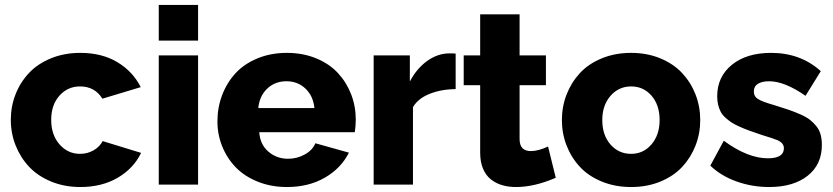

<svg xmlns="http://www.w3.org/2000/svg" viewBox="-20 -750 3385 780"><path d="M306.2 9.8Q241.7 9.8 187.7 -12.5Q133.8 -34.7 98.4 -72.3Q63 -109.9 43.5 -159.2Q23.9 -208.5 23.9 -263.2Q23.9 -317.9 43.2 -366.9Q62.5 -416 97.9 -453.6Q133.3 -491.2 187.3 -513.2Q241.2 -535.2 306.2 -535.2Q393.6 -535.2 456.5 -497.6Q519.5 -460 551.8 -396L396 -349.1Q365.2 -398.9 305.2 -398.9Q254.9 -398.9 221.4 -361.3Q188 -323.7 188 -263.2Q188 -202.1 221.7 -163.6Q255.4 -125 305.2 -125Q335 -125 359.9 -139.2Q384.8 -153.3 397 -176.8L553.2 -128.9Q522.9 -65.9 458.5 -28.1Q394 9.8 306.2 9.8Z M625 -585V-730H784.7V-585ZM625 0V-524.9H784.7V0Z M1145.5 9.8Q1081.1 9.8 1027.1 -12Q973.1 -33.7 937.7 -70.3Q902.3 -106.9 882.8 -155.3Q863.3 -203.6 863.3 -256.8Q863.3 -313.5 882.6 -364Q901.9 -414.6 937 -452.6Q972.2 -490.7 1026.1 -512.9Q1080.1 -535.2 1145.5 -535.2Q1210.9 -535.2 1264.6 -512.9Q1318.4 -490.7 1353 -453.1Q1387.7 -415.5 1406.5 -366.9Q1425.3 -318.4 1425.3 -264.2Q1425.3 -239.3 1421.4 -212.9H1033.2Q1036.6 -162.6 1070.6 -133.8Q1104.5 -105 1150.4 -105Q1186.5 -105 1218.3 -122.6Q1250 -140.1 1261.2 -168L1397.5 -129.9Q1365.7 -66.4 1299.8 -28.3Q1233.9 9.8 1145.5 9.8ZM1029.3 -311H1257.3Q1252.4 -360.4 1220.9 -390.1Q1189.5 -419.9 1143.6 -419.9Q1097.2 -419.9 1065.7 -390.1Q1034.2 -360.4 1029.3 -311Z M1831.1 -388.2Q1771 -387.2 1724.6 -368.4Q1678.2 -349.6 1657.7 -314.9V0H1498V-524.9H1645V-418.9Q1672.4 -471.2 1714.8 -502Q1757.3 -532.7 1804.7 -533.2Q1825.2 -533.2 1831.1 -532.2Z M2237.8 -27.8Q2150.9 9.8 2076.7 9.8Q2045.4 9.8 2019.8 2.2Q1994.1 -5.4 1973.9 -21.5Q1953.6 -37.6 1942.1 -65.2Q1930.7 -92.8 1930.7 -129.9V-403.8H1863.8V-524.9H1930.7V-691.9H2090.8V-524.9H2197.8V-403.8H2090.8V-185.1Q2090.8 -136.2 2136.7 -136.2Q2166.5 -136.2 2206.5 -154.8Z M2262.7 -262.2Q2262.7 -316.9 2281.7 -366Q2300.8 -415 2335.7 -452.9Q2370.6 -490.7 2424.6 -512.9Q2478.5 -535.2 2543.9 -535.2Q2608.9 -535.2 2662.6 -512.9Q2716.3 -490.7 2751.5 -452.9Q2786.6 -415 2805.7 -366Q2824.7 -316.9 2824.7 -262.2Q2824.7 -208 2805.7 -158.9Q2786.6 -109.9 2751.7 -72.3Q2716.8 -34.7 2663.1 -12.5Q2609.4 9.8 2543.9 9.8Q2478.5 9.8 2424.6 -12.5Q2370.6 -34.7 2335.7 -72.3Q2300.8 -109.9 2281.7 -158.9Q2262.7 -208 2262.7 -262.2ZM2543.9 -125Q2593.8 -125 2626.7 -163.6Q2659.7 -202.1 2659.7 -262.2Q2659.7 -323.2 2627 -361.1Q2594.2 -398.9 2543.9 -398.9Q2493.7 -398.9 2460.2 -360.6Q2426.8 -322.3 2426.8 -262.2Q2426.8 -201.2 2460 -163.1Q2493.2 -125 2543.9 -125Z M3104.5 9.8Q3035.6 9.8 2972.4 -12.7Q2909.2 -35.2 2865.7 -77.1L2920.4 -178.2Q3017.6 -106.9 3099.6 -106.9Q3164.6 -106.9 3164.6 -147.9Q3164.6 -168.5 3139.2 -180.2Q3126.5 -186 3073.7 -202.1Q3044.9 -211.9 3025.6 -218.8Q3006.3 -225.6 2985.6 -234.9Q2964.8 -244.1 2952.1 -252.4Q2939.5 -260.7 2927 -272Q2914.6 -283.2 2908 -295.7Q2901.4 -308.1 2897.5 -324Q2893.6 -339.8 2893.6 -358.9Q2893.6 -438 2953.1 -486.6Q3012.7 -535.2 3112.8 -535.2Q3232.4 -535.2 3314.5 -460.9L3252.4 -360.8Q3167.5 -419.9 3104.5 -419.9Q3076.2 -419.9 3059.3 -409.7Q3042.5 -399.4 3042.5 -377.9Q3042.5 -357.9 3060.1 -347.2Q3077.6 -336.4 3124.5 -323.2Q3160.6 -312 3184.1 -304Q3207.5 -295.9 3231.9 -285.2Q3256.3 -274.4 3270.5 -263.2Q3284.7 -252 3296.6 -237.1Q3308.6 -222.2 3313.7 -203.4Q3318.8 -184.6 3318.8 -161.1Q3318.8 -81.5 3261 -35.9Q3203.1 9.8 3104.5 9.8Z"/></svg>

Font: Rawline ExtraBold
Style: Regular
Weight: 800
Designer: Matt McInerney, Pablo Impallari, Rodrigo Fuenzalida
Foundry: Matt McInerney, Pablo Impallari, Rodrigo Fuenzalida
Version: Version 4.020;PS 004.020;hotconv 1.0.88;makeotf.lib2.5.64775